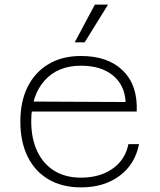

<svg xmlns="http://www.w3.org/2000/svg" viewBox="-20 -798 690 830"><path d="M330 12Q249 12 190 -22.5Q131 -57 99.5 -121Q68 -185 68 -273Q68 -359 99.5 -422.5Q131 -486 190 -521Q249 -556 330 -556Q447 -556 511.5 -492.5Q576 -429 571 -316H105V-359L523 -357Q519 -431 467.5 -472.5Q416 -514 330 -514Q230 -514 172.5 -449.5Q115 -385 115 -274Q115 -199 141 -144Q167 -89 215 -59.5Q263 -30 330 -30Q412 -30 467 -69Q522 -108 535 -175H581Q564 -88 497 -38Q430 12 330 12ZM303 -615 390 -778H447L346 -615Z"/></svg>

Font: Azeret Mono Thin Thin
Style: Regular
Weight: 250
Version: Version 1.002